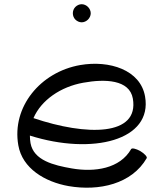

<svg xmlns="http://www.w3.org/2000/svg" viewBox="-20 -863 765 912"><path d="M411 -800C411 -811 406 -822 398 -830C390 -838 379 -843 368 -843C357 -843 346 -838 338 -830C330 -822 326 -811 326 -800C326 -789 330 -778 338 -770C346 -762 357 -757 368 -757C379 -757 390 -762 398 -770C406 -778 411 -789 411 -800ZM677 -112C680 -118 667 -133 647 -145C626 -157 607 -161 603 -155C550 -62 430 -44 321 -63C235 -78 140 -101 125 -183C123 -195 122 -206 122 -219C419 -125 706 -196 669 -405C647 -531 500 -578 361 -554C172 -521 35 -355 67 -173C86 -63 193 1 306 21C451 46 606 11 677 -112ZM375 -470C479 -489 595 -485 611 -395C642 -215 390 -217 139 -302C176 -388 269 -451 375 -470Z"/></svg>

Font: Nupuram Expanded Light
Style: Regular
Weight: 300
Width: 7
Designer: Santhosh Thottingal (santhosh.thottingal@gmail.com)
Foundry: SMC
Version: Version 1.000